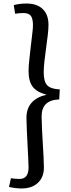

<svg xmlns="http://www.w3.org/2000/svg" viewBox="-20 -842 404 1089"><path d="M316 -278Q216 -275 216 -182Q216 -154 218 -114.5Q220 -75 222.5 -33Q225 9 227 46.5Q229 84 229 108Q229 163 195 195Q161 227 102 227Q86 227 66 224.5Q46 222 31 218L42 169Q56 171 68.5 172Q81 173 91 173Q142 173 142 107Q142 90 140 54Q138 18 136 -25Q134 -68 132 -108Q130 -148 130 -173Q130 -278 244 -305Q189 -319 165.5 -350Q142 -381 142 -439Q142 -463 146 -500.5Q150 -538 154.5 -578Q159 -618 163 -650.5Q167 -683 167 -698Q167 -736 155 -752Q143 -768 114 -768Q102 -768 89.5 -767Q77 -766 66 -764L58 -813Q91 -822 130 -822Q190 -822 222.5 -790.5Q255 -759 255 -701Q255 -678 251 -643.5Q247 -609 241.5 -570Q236 -531 232 -494.5Q228 -458 228 -431Q228 -379 248 -358Q268 -337 319 -335Z"/></svg>

Font: Literata 12pt
Style: Italic
Weight: 400
Italic angle: -2°
Designer: Latin by Veronika Burian and Jose Scaglione. Greek by Irene Vlachou. Cyrillic by Vera Evstafieva
Foundry: TypeTogether
Version: Version 3.002